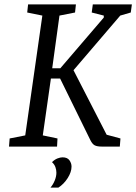

<svg xmlns="http://www.w3.org/2000/svg" viewBox="-20 -668 621 875"><path d="M21 0 24 -37 95 -51 173 -597 104 -611 108 -648H326L322 -611L251 -597L218 -357H255L453 -588V-597L398 -611L403 -648H581L576 -611L528 -597L315 -348L466 -54L529 -37L526 0H444Q423 0 412 -5.5Q401 -11 392 -29L254 -310H212L175 -51L242 -37L240 0ZM210 187Q222 173 229.5 154.5Q237 136 237 119Q237 106 232.5 93.5Q228 81 217 71Q229 59 242 54Q255 49 265 49Q287 49 296.5 62.5Q306 76 306 91Q306 116 288.5 143.5Q271 171 246 187Z"/></svg>

Font: Faustina
Style: Italic
Weight: 400
Italic angle: -8°
Designer: Alfonso Garcia
Foundry: http://www.omnibus-type.com
Version: Version 1.200